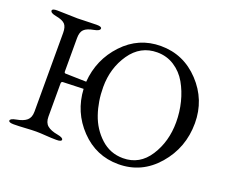

<svg xmlns="http://www.w3.org/2000/svg" viewBox="-111 -843 1237 1036"><g transform="rotate(20 507.5 -325.0)"><path d="M644 -625Q548 -625 490.5 -542Q433 -459 433 -350Q433 -268 457.5 -196Q482 -124 536 -74.5Q590 -25 664 -25Q759 -25 813.5 -109.5Q868 -194 868 -305Q868 -364 854 -419.5Q840 -475 813.5 -521.5Q787 -568 743 -596.5Q699 -625 644 -625ZM48 5Q19 5 19 -6Q19 -18 52 -24Q92 -31 111 -47.5Q130 -64 130 -98V-550Q130 -585 115.5 -600Q101 -615 63 -622Q30 -628 30 -642Q30 -653 59 -653Q87 -653 120.5 -651.5Q154 -650 176 -650Q196 -650 226.5 -651.5Q257 -653 285 -653Q314 -653 314 -642Q314 -628 281 -622Q242 -615 226 -599.5Q210 -584 210 -550V-358Q210 -348 218 -348L337 -345Q347 -476 435.5 -570Q524 -664 651 -664Q782 -664 873.5 -566.5Q965 -469 965 -335Q965 -194 875 -90Q785 14 651 14Q523 14 433.5 -79.5Q344 -173 337 -304L220 -300Q210 -300 210 -288V-98Q210 -64 229.5 -47.5Q249 -31 289 -24Q322 -18 322 -6Q322 5 293 5Q265 5 231.5 2.5Q198 0 176 0Q152 0 114 2.5Q76 5 48 5Z"/></g></svg>

Font: EB Garamond 08
Style: Regular
Weight: 400
Version: Version 0.016 ; ttfautohint (v1.5)